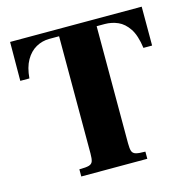

<svg xmlns="http://www.w3.org/2000/svg" viewBox="-99 -757 845 854"><g transform="rotate(-15 323.5 -330.0)"><path d="M172 0V-33Q203 -33 216.5 -37Q230 -41 234 -52.5Q238 -64 238 -88V-628H193Q160 -628 131.5 -612Q103 -596 84.5 -563.5Q66 -531 62 -481H20L21 -660H627V-481H587Q579 -540 558 -571.5Q537 -603 508.5 -615.5Q480 -628 448 -628H411V-88Q411 -64 415 -52.5Q419 -41 432.5 -37Q446 -33 476 -33V0Z"/></g></svg>

Font: Frank Ruhl Libre Black
Style: Regular
Weight: 900
Designer: Yanek Iontef
Foundry: Fontef
Version: Version 6.004